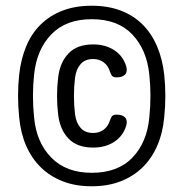

<svg xmlns="http://www.w3.org/2000/svg" viewBox="-20 -760 640 670"><path d="M300 -110Q243 -110 198.5 -127.5Q154 -145 122 -176.5Q90 -208 71 -252Q52 -296 47 -350Q43 -388 43 -425.5Q43 -463 47 -500Q53 -554 71.5 -598.5Q90 -643 122 -674.5Q154 -706 198.5 -723Q243 -740 300 -740Q357 -740 401.5 -723Q446 -706 477.5 -674.5Q509 -643 528 -598.5Q547 -554 553 -500Q557 -463 557 -425.5Q557 -388 553 -350Q548 -296 529 -252Q510 -208 478 -176.5Q446 -145 401.5 -127.5Q357 -110 300 -110ZM300 -157Q391 -157 442 -210Q493 -263 501 -350Q505 -388 505 -425.5Q505 -463 501 -500Q492 -587 441.5 -640Q391 -693 300 -693Q210 -693 159 -640Q108 -587 99 -500Q95 -463 95 -425.5Q95 -388 99 -350Q107 -263 159 -210Q211 -157 300 -157ZM420 -320Q409 -285 378.5 -265Q348 -245 305 -245Q249 -245 219 -276.5Q189 -308 183 -360Q179 -392 179 -425Q179 -458 183 -490Q189 -542 219 -573.5Q249 -605 305 -605Q348 -605 378.5 -585Q409 -565 420 -530Q426 -511 417 -500.5Q408 -490 387 -490Q377 -490 372.5 -494Q368 -498 364 -509Q358 -530 342.5 -542Q327 -554 305 -554Q277 -554 261.5 -536.5Q246 -519 242 -490Q238 -458 238 -425Q238 -392 242 -360Q246 -331 261.5 -313.5Q277 -296 305 -296Q327 -296 342.5 -308Q358 -320 364 -341Q368 -352 372.5 -356Q377 -360 387 -360Q408 -360 417 -349.5Q426 -339 420 -320Z"/></svg>

Font: Maple Mono NL Light
Style: Regular
Weight: 300
Monospace: yes
Designer: subframe7536
Version: Version 7.000